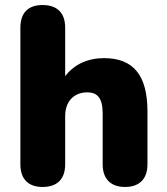

<svg xmlns="http://www.w3.org/2000/svg" viewBox="-20 -734 664 763"><path d="M149 9C208 9 239 -23 239 -81V-273C239 -330 273 -367 327 -367C367 -367 388 -344 388 -284V-81C388 -23 420 9 477 9C534 9 566 -23 566 -81V-291C566 -435 510 -503 393 -503C329 -503 274 -478 239 -431V-624C239 -683 207 -714 149 -714C92 -714 61 -683 61 -624V-81C61 -23 92 9 149 9Z"/></svg>

Font: Nunito Black
Style: Regular
Weight: 900
Designer: Vernon Adams
Foundry: Vernon Adams
Version: Version 3.602